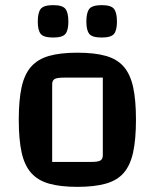

<svg xmlns="http://www.w3.org/2000/svg" viewBox="-20 -716 602 747"><path d="M281 11Q215 11 171 -1.5Q127 -14 101 -43.5Q75 -73 64 -123.5Q53 -174 53 -250Q53 -326 64 -376.5Q75 -427 101 -456.5Q127 -486 171 -498.5Q215 -511 281 -511Q348 -511 392 -498.5Q436 -486 461.5 -456.5Q487 -427 498 -377Q509 -327 509 -250Q509 -174 498 -123.5Q487 -73 461.5 -43.5Q436 -14 391.5 -1.5Q347 11 281 11ZM183 -86H334Q361 -86 370.5 -91.5Q380 -97 380 -112V-414H229Q202 -414 192.5 -408.5Q183 -403 183 -388ZM376 -570Q339 -570 327.5 -584Q316 -598 316 -632Q316 -667 327.5 -681.5Q339 -696 376 -696Q412 -696 423.5 -681.5Q435 -667 435 -632Q435 -598 423.5 -584Q412 -570 376 -570ZM187 -570Q150 -570 138.5 -584Q127 -598 127 -632Q127 -667 138.5 -681.5Q150 -696 187 -696Q223 -696 234.5 -681.5Q246 -667 246 -632Q246 -598 234.5 -584Q223 -570 187 -570Z"/></svg>

Font: Changa Medium
Style: Regular
Weight: 500
Designer: Eduardo Rodriguez Tunni
Foundry: Eduardo Rodriguez Tunni
Version: Version 3.003